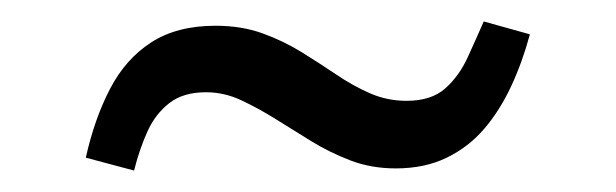

<svg xmlns="http://www.w3.org/2000/svg" viewBox="-20 -425 574 179"><path d="M349 -268Q326 -268 306.5 -275.5Q287 -283 270 -293.5Q253 -304 237 -314Q221 -324 205 -331.5Q189 -339 172 -339Q151 -339 138 -329Q125 -319 117.5 -302.5Q110 -286 105 -266L60 -278Q68 -314 82.5 -342Q97 -370 121 -385.5Q145 -401 181 -401Q205 -401 224.5 -394Q244 -387 261 -376.5Q278 -366 293.5 -355.5Q309 -345 325 -338Q341 -331 359 -331Q382 -331 395 -342.5Q408 -354 416 -371.5Q424 -389 431 -405L474 -393Q467 -367 456.5 -344.5Q446 -322 431.5 -305Q417 -288 396.5 -278Q376 -268 349 -268Z"/></svg>

Font: Roboto Serif 36pt Light
Style: Regular
Weight: 300
Designer: Greg Gazdowicz
Foundry: Commercial Type
Version: Version 1.008